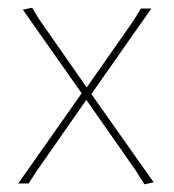

<svg xmlns="http://www.w3.org/2000/svg" viewBox="-20 -474 449 496"><path d="M63 -454 82 -423 204 -248 323 -418 344 -452H371L216 -231L377 -3L353 2L331 -33L203 -216L74 -31L54 0H27L191 -233L39 -449Z"/></svg>

Font: Alegreya Sans Thin
Style: Regular
Weight: 100
Designer: Juan Pablo del Peral
Foundry: Huerta Tipografica
Version: Version 2.007